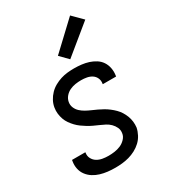

<svg xmlns="http://www.w3.org/2000/svg" viewBox="-190 -862 854 964"><g transform="rotate(-30 237.5 -380.0)"><path d="M190 8Q167 8 145.5 5.5Q124 3 104 -3Q84 -9 66.5 -20Q49 -31 36.5 -47.5Q24 -64 19.5 -85Q15 -106 19 -129L20 -135H97V-132Q94 -114 102 -99Q110 -84 124 -75.5Q138 -67 155 -64Q172 -61 190 -61Q207 -61 225 -63.5Q243 -66 259.5 -73Q276 -80 289.5 -94Q303 -108 305 -125Q308 -143 301 -158Q294 -173 282.5 -184.5Q271 -196 256.5 -203.5Q242 -211 227 -217.5Q212 -224 197 -231Q182 -238 168 -246.5Q154 -255 141 -264.5Q128 -274 117 -285.5Q106 -297 96.5 -310.5Q87 -324 81.5 -339.5Q76 -355 74 -372Q72 -389 75 -407Q78 -426 87.5 -444Q97 -462 111.5 -477Q126 -492 144 -502Q162 -512 181 -518Q200 -524 219.5 -526Q239 -528 258 -528Q280 -528 301 -525.5Q322 -523 341 -517Q360 -511 377.5 -500Q395 -489 406 -472.5Q417 -456 421 -435.5Q425 -415 422 -394L421 -387H344V-390Q347 -407 340.5 -421.5Q334 -436 321 -444.5Q308 -453 292 -456Q276 -459 259 -459Q243 -459 226 -456.5Q209 -454 193 -446.5Q177 -439 165.5 -425.5Q154 -412 151 -395Q148 -378 154.5 -362.5Q161 -347 173 -336Q185 -325 199.5 -317Q214 -309 229 -302.5Q244 -296 259 -289Q274 -282 288 -274Q302 -266 315 -256Q328 -246 339.5 -234.5Q351 -223 359.5 -209.5Q368 -196 374 -180.5Q380 -165 382 -148Q384 -131 382 -114Q378 -94 368 -75Q358 -56 342.5 -41.5Q327 -27 308 -17Q289 -7 269 -1.5Q249 4 229 6Q209 8 190 8ZM265 -577 220 -623 374 -768 430 -712Z"/></g></svg>

Font: Iosevka QP
Style: Italic
Weight: 400
Italic angle: -9°
Designer: Belleve Invis
Foundry: Belleve Invis
Version: Version 20.0.0; ttfautohint (v1.8.4)